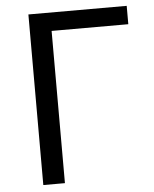

<svg xmlns="http://www.w3.org/2000/svg" viewBox="-53 -779 662 823"><g transform="rotate(-5 278.5 -367.0)"><path d="M100 0H193V-655H523V-734H100Z"/></g></svg>

Font: Noto Sans JP
Style: Regular
Weight: 400
Designer: Ryoko NISHIZUKA  (kana, bopomofo & ideographs); Paul D. Hunt (Latin, Greek & Cyrillic); Sandoll Communications , Soo-you
Foundry: Adobe
Version: Version 2.002;hotconv 1.0.116;makeotfexe 2.5.65601